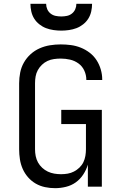

<svg xmlns="http://www.w3.org/2000/svg" viewBox="-20 -975 640 1003"><path d="M268 8Q241 8 215 2.5Q189 -3 166.5 -16Q144 -29 126.5 -49Q109 -69 98.5 -93Q88 -117 84 -143Q80 -169 80 -195V-540Q80 -568 85.5 -596Q91 -624 105 -648.5Q119 -673 140 -692Q161 -711 187 -722.5Q213 -734 241 -738.5Q269 -743 297 -743Q324 -743 350.5 -739.5Q377 -736 402 -726Q427 -716 448.5 -699.5Q470 -683 484.5 -660.5Q499 -638 506.5 -612Q514 -586 514 -560Q514 -559 514 -558Q514 -557 514 -557H431Q431 -557 431 -557.5Q431 -558 431 -558Q431 -583 420.5 -606Q410 -629 390 -643.5Q370 -658 346 -663.5Q322 -669 297 -669Q280 -669 262 -666.5Q244 -664 228 -656.5Q212 -649 199 -636.5Q186 -624 177.5 -608.5Q169 -593 166 -575.5Q163 -558 163 -540V-195Q163 -177 166.5 -159.5Q170 -142 178.5 -126.5Q187 -111 200.5 -98.5Q214 -86 230 -78.5Q246 -71 263.5 -68Q281 -65 299 -65Q317 -65 334 -68Q351 -71 366.5 -79Q382 -87 395 -99.5Q408 -112 415.5 -127.5Q423 -143 426 -160.5Q429 -178 429 -195V-327H300V-401H512V0H439V-115Q431 -88 415 -63.5Q399 -39 376 -22.5Q353 -6 324.5 1Q296 8 268 8ZM300 -815Q280 -815 259.5 -818Q239 -821 220.5 -828Q202 -835 185.5 -848Q169 -861 158.5 -878Q148 -895 143.5 -915Q139 -935 139 -955H221Q221 -940 227 -926.5Q233 -913 244.5 -904Q256 -895 270.5 -892Q285 -889 300 -889Q315 -889 329.5 -892Q344 -895 355.5 -904Q367 -913 373 -926.5Q379 -940 379 -955H461Q461 -935 456.5 -915Q452 -895 441.5 -878Q431 -861 414.5 -848Q398 -835 379.5 -828Q361 -821 340.5 -818Q320 -815 300 -815Z"/></svg>

Font: Iosevka Curly Extended
Style: Regular
Weight: 400
Width: 7
Monospace: yes
Designer: Belleve Invis
Foundry: Belleve Invis
Version: Version 11.1.0; ttfautohint (v1.8.3)